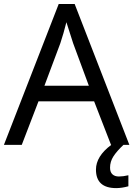

<svg xmlns="http://www.w3.org/2000/svg" viewBox="-20 -737 679 977"><path d="M432.1 -300.8 352.1 -517.1 317.9 -624Q303.2 -565.4 287.1 -517.1L206.1 -300.8ZM544.9 0 459 -221.2H175.8L90.8 0H0L278.8 -716.8H359.9L638.2 0ZM540 116.2Q540 138.7 552 149.9Q564 161.1 585 161.1Q606.4 161.1 633.3 154.8V210.9Q599.6 220.2 571.3 220.2Q468.3 220.2 468.3 126Q468.3 58.1 546.4 0H608.4Q574.2 32.2 557.1 58.8Q540 85.4 540 116.2Z"/></svg>

Font: NotoSans
Style: Regular
Weight: 400
Designer: Monotype Design team
Foundry: Monotype Imaging Inc.
Version: Version 1.04; ttfautohint (v1.4.1)